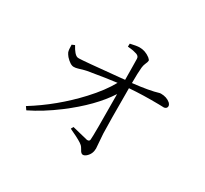

<svg xmlns="http://www.w3.org/2000/svg" viewBox="-154 -989 1308 1226"><g transform="rotate(30 500.0 -376.5)"><path d="M483.4 -730.5 484.4 -752.9Q530.3 -763.7 551.8 -763.7Q593.8 -763.7 629.9 -736.3Q642.6 -725.6 643.6 -718.8Q643.6 -710 633.8 -688.5Q627.9 -674.8 626 -657.2Q622.1 -617.2 622.1 -542Q745.1 -555.7 807.6 -575.2Q813.5 -576.2 816.4 -576.2Q859.4 -576.2 886.7 -552.7Q897.5 -542 898.4 -531.2Q898.4 -514.6 881.8 -509.8Q878.9 -508.8 876 -508.8Q866.2 -508.8 840.8 -509.8Q722.7 -511.7 622.1 -503.9Q622.1 -243.2 625 -169.9Q625 -157.2 631.8 -78.1Q632.8 -71.3 632.8 -65.4Q632.8 -25.4 604.5 0Q591.8 11.7 579.1 11.7Q565.4 11.7 553.7 -11.7Q543.9 -29.3 537.1 -35.2Q517.6 -53.7 445.3 -86.9Q435.5 -91.8 429.7 -94.7L439.5 -112.3Q455.1 -108.4 491.2 -99.6Q539.1 -86.9 554.7 -84Q572.3 -83 574.2 -96.7Q578.1 -128.9 575.2 -433.6Q492.2 -304.7 324.2 -177.7Q221.7 -100.6 125 -53.7L109.4 -76.2Q278.3 -180.7 417 -330.1Q499 -418.9 542 -497.1Q480.5 -490.2 335.9 -465.8Q327.1 -464.8 278.3 -450.2Q262.7 -445.3 249 -445.3Q223.6 -444.3 188.5 -482.4Q176.8 -497.1 171.9 -507.8Q166 -523.4 166 -561.5L186.5 -570.3Q215.8 -515.6 239.3 -509.8Q245.1 -508.8 250 -508.8Q279.3 -508.8 537.1 -534.2Q558.6 -536.1 574.2 -538.1Q574.2 -570.3 573.2 -633.8Q572.3 -676.8 572.3 -691.4Q572.3 -710 552.7 -717.8Q548.8 -718.8 545.9 -719.7Q517.6 -728.5 483.4 -730.5Z"/></g></svg>

Font: GenYoMin JP Light
Style: Regular
Weight: 300
Version: Version 1.001;PS 1;hotconv 16.6.51;makeotf.lib2.5.65220 DEVE